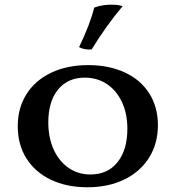

<svg xmlns="http://www.w3.org/2000/svg" viewBox="-20 -782 742 811"><path d="M55 -249Q55 -326 92 -384.5Q129 -443 196.5 -475Q264 -507 353 -507Q440 -507 507 -476Q574 -445 610.5 -387.5Q647 -330 647 -253Q647 -176 610 -116.5Q573 -57 505.5 -24Q438 9 349 9Q261 9 194.5 -23Q128 -55 91.5 -113Q55 -171 55 -249ZM518 -238Q518 -302 495 -351Q472 -400 431.5 -427Q391 -454 338 -454Q266 -454 225 -403.5Q184 -353 184 -265Q184 -201 206.5 -151Q229 -101 269.5 -73Q310 -45 362 -45Q435 -45 476.5 -97Q518 -149 518 -238ZM314 -583Q360 -678 378 -750Q416 -764 460 -762Q478 -762 498 -756Q429 -674 367 -573Q336 -571 314 -583Z"/></svg>

Font: Vollkorn SC SemiBold
Style: Regular
Weight: 600
Designer: Friedrich Althausen
Foundry: Friedrich Althausen
Version: Version 4.015